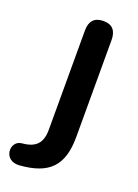

<svg xmlns="http://www.w3.org/2000/svg" viewBox="-188 -554 574 801"><g transform="rotate(20 99.5 -154.0)"><path d="M5 189C133 179 187 125 187 -4V-434C187 -475 168 -497 129 -497C89 -497 69 -475 69 -434V7C69 67 43 94 -17 99C-71 104 -69 195 5 189Z"/></g></svg>

Font: SN Pro SemiBold
Style: Regular
Weight: 600
Designer: Tobias Whetton
Foundry: Supernotes
Version: Version 1.003;Glyphs 3.3 (3324)